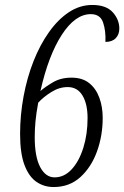

<svg xmlns="http://www.w3.org/2000/svg" viewBox="-20 -744 501 774"><path d="M196 10Q158 10 127.5 -10.5Q97 -31 79 -78Q61 -125 61 -204Q61 -280 75 -355.5Q89 -431 115 -497Q141 -563 177.5 -614.5Q214 -666 258 -695Q302 -724 352 -724Q408 -724 434.5 -694.5Q461 -665 461 -629Q461 -605 446.5 -590Q432 -575 405 -575Q407 -620 395.5 -653.5Q384 -687 346 -687Q283 -687 229 -603.5Q175 -520 143 -377Q161 -393 193 -412Q225 -431 268 -431Q312 -431 339.5 -409Q367 -387 380.5 -350Q394 -313 394 -269Q394 -197 371 -133.5Q348 -70 304 -30Q260 10 196 10ZM200 -29Q239 -29 269 -61.5Q299 -94 316 -148.5Q333 -203 333 -268Q333 -325 312.5 -359Q292 -393 253 -393Q219 -393 187 -373Q155 -353 134 -330Q126 -287 123 -254.5Q120 -222 120 -191Q120 -112 142 -70.5Q164 -29 200 -29Z"/></svg>

Font: Noto Serif ExtraCondensed Light
Style: Italic
Weight: 300
Width: 2
Italic angle: -12°
Designer: Monotype Design Team
Foundry: Monotype Imaging Inc.
Version: Version 2.014; ttfautohint (v1.8.4.7-5d5b)